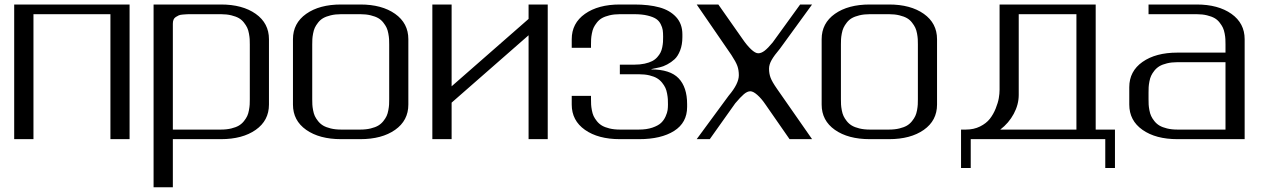

<svg xmlns="http://www.w3.org/2000/svg" viewBox="-20 -603 5476 832"><path d="M541.5 -583.5V0H458.5V-541.5H125V0H41.5V-583.5Z M729 -41.5H937.5Q962.4 -41.5 982.4 -46.4Q1002.4 -51.3 1015.1 -58.8Q1027.8 -66.4 1037.1 -78.1Q1046.4 -89.8 1051.3 -100.3Q1056.2 -110.8 1058.8 -125.5Q1061.5 -140.1 1062 -149.9Q1062.5 -159.7 1062.5 -172.9V-410.6Q1062.5 -423.8 1062 -433.3Q1061.5 -442.9 1058.8 -457.5Q1056.2 -472.2 1051.3 -482.7Q1046.4 -493.2 1037.1 -505.1Q1027.8 -517.1 1015.1 -524.4Q1002.4 -531.7 982.4 -536.6Q962.4 -541.5 937.5 -541.5H812.5Q798.3 -541.5 791.3 -541.3Q784.2 -541 772.5 -540Q760.7 -539.1 754.6 -536.4Q748.5 -533.7 741.7 -529.3Q734.9 -524.9 731.9 -517.6Q729 -510.3 729 -500ZM645.5 -583.5H937.5Q1030.8 -583.5 1088.1 -543Q1145.5 -502.4 1145.5 -433.1V-149.9Q1145.5 -80.6 1088.1 -40.3Q1030.8 0 937.5 0H729V208.5H645.5Z M1541.5 -583.5Q1634.8 -583.5 1692.1 -543Q1749.5 -502.4 1749.5 -433.1V-149.9Q1749.5 -80.6 1692.1 -40.3Q1634.8 0 1541.5 0H1458Q1364.3 0 1306.9 -40.3Q1249.5 -80.6 1249.5 -149.9V-433.1Q1249.5 -502.4 1306.9 -543Q1364.3 -583.5 1458 -583.5ZM1541.5 -541.5H1458Q1433.1 -541.5 1413.1 -536.6Q1393.1 -531.7 1380.4 -524.4Q1367.7 -517.1 1358.4 -505.1Q1349.1 -493.2 1344.2 -482.7Q1339.4 -472.2 1336.7 -457.5Q1334 -442.9 1333.5 -433.3Q1333 -423.8 1333 -410.6V-172.9Q1333 -159.7 1333.5 -149.9Q1334 -140.1 1336.7 -125.5Q1339.4 -110.8 1344.2 -100.3Q1349.1 -89.8 1358.4 -78.1Q1367.7 -66.4 1380.4 -58.8Q1393.1 -51.3 1413.1 -46.4Q1433.1 -41.5 1458 -41.5H1541.5Q1566.4 -41.5 1586.4 -46.4Q1606.4 -51.3 1619.1 -58.8Q1631.8 -66.4 1641.1 -78.1Q1650.4 -89.8 1655.3 -100.3Q1660.2 -110.8 1662.8 -125.5Q1665.5 -140.1 1666 -149.9Q1666.5 -159.7 1666.5 -172.9V-410.6Q1666.5 -423.8 1666 -433.3Q1665.5 -442.9 1662.8 -457.5Q1660.2 -472.2 1655.3 -482.7Q1650.4 -493.2 1641.1 -505.1Q1631.8 -517.1 1619.1 -524.4Q1606.4 -531.7 1586.4 -536.6Q1566.4 -541.5 1541.5 -541.5Z M2353.5 -583.5V0H2270.5V-450.2L1937 -158.2V0H1853.5V-583.5H1937V-229L2270.5 -521V-583.5Z M2666 -310.5ZM2728.5 -583.5Q2792.5 -583.5 2837.6 -571Q2882.8 -558.6 2909.9 -529.1Q2937 -499.5 2937 -454.1V-441.9Q2937 -409.2 2927.2 -384.3Q2917.5 -359.4 2903.1 -346.2Q2888.7 -333 2871.1 -323.7Q2853.5 -314.5 2838.9 -311.3Q2824.2 -308.1 2813.2 -305.9Q2802.2 -303.7 2801.3 -302.2Q2883.8 -302.2 2920.7 -263.7Q2957.5 -225.1 2957.5 -151.9V-139.6Q2957.5 -71.3 2901.1 -35.6Q2844.7 0 2749.5 0H2666Q2572.3 0 2514.9 -40.3Q2457.5 -80.6 2457.5 -149.9V-187.5H2541V-172.9Q2541 -159.7 2541.5 -149.9Q2542 -140.1 2544.7 -125.5Q2547.4 -110.8 2552.2 -100.3Q2557.1 -89.8 2566.4 -78.1Q2575.7 -66.4 2588.4 -58.8Q2601.1 -51.3 2621.1 -46.4Q2641.1 -41.5 2666 -41.5H2748.5Q2782.2 -41.5 2807.1 -50Q2832 -58.6 2844.5 -70.3Q2856.9 -82 2864.3 -98.6Q2871.6 -115.2 2873 -126.2Q2874.5 -137.2 2874.5 -149.9Q2874.5 -163.1 2874 -172.9Q2873.5 -182.6 2870.8 -197.3Q2868.2 -211.9 2863.3 -222.4Q2858.4 -232.9 2849.1 -244.6Q2839.8 -256.3 2827.1 -263.9Q2814.5 -271.5 2794.4 -276.4Q2774.4 -281.2 2749.5 -281.2H2666V-322.8H2728.5Q2753.4 -322.8 2773.2 -327.1Q2793 -331.5 2805.9 -338.1Q2818.8 -344.7 2828.1 -355.2Q2837.4 -365.7 2842.3 -375.5Q2847.2 -385.3 2849.9 -398.7Q2852.5 -412.1 2853 -421.4Q2853.5 -430.7 2853.5 -443.8Q2853.5 -460.9 2851.8 -472.7Q2850.1 -484.4 2843 -498.5Q2835.9 -512.7 2823 -521.2Q2810.1 -529.8 2786.1 -535.6Q2762.2 -541.5 2728.5 -541.5H2666Q2641.1 -541.5 2621.1 -536.6Q2601.1 -531.7 2588.4 -524.4Q2575.7 -517.1 2566.4 -505.1Q2557.1 -493.2 2552.2 -482.7Q2547.4 -472.2 2544.7 -457.5Q2542 -442.9 2541.5 -433.3Q2541 -423.8 2541 -410.6V-396H2457.5V-433.1Q2457.5 -502.4 2514.9 -543Q2572.3 -583.5 2666 -583.5Z M3499 -583.5 3359.4 -391.6Q3335 -362.8 3323.7 -343Q3312.5 -323.2 3312.5 -305.2Q3312.5 -284.2 3319.1 -266.4Q3325.7 -248.5 3347.2 -217.8L3499 0H3401.4L3295.9 -151.9Q3279.3 -176.3 3261.5 -191.9Q3243.7 -207.5 3231.4 -207.5Q3218.3 -207.5 3203.4 -194.8Q3188.5 -182.1 3166 -155.3L3055.7 0H2999L3137.7 -188.5Q3181.6 -240.2 3181.6 -276.9Q3181.6 -299.3 3175.3 -317.1Q3168.9 -335 3149.4 -364.7L2999 -583.5H3092.8L3197.3 -434.6Q3216.3 -406.7 3234.6 -389.4Q3252.9 -372.1 3265.6 -372.1Q3278.8 -372.1 3293.2 -383.1Q3307.6 -394 3328.1 -418.9L3447.3 -583.5Z M3832.5 -583.5Q3925.8 -583.5 3983.2 -543Q4040.5 -502.4 4040.5 -433.1V-149.9Q4040.5 -80.6 3983.2 -40.3Q3925.8 0 3832.5 0H3749Q3655.3 0 3597.9 -40.3Q3540.5 -80.6 3540.5 -149.9V-433.1Q3540.5 -502.4 3597.9 -543Q3655.3 -583.5 3749 -583.5ZM3832.5 -541.5H3749Q3724.1 -541.5 3704.1 -536.6Q3684.1 -531.7 3671.4 -524.4Q3658.7 -517.1 3649.4 -505.1Q3640.1 -493.2 3635.3 -482.7Q3630.4 -472.2 3627.7 -457.5Q3625 -442.9 3624.5 -433.3Q3624 -423.8 3624 -410.6V-172.9Q3624 -159.7 3624.5 -149.9Q3625 -140.1 3627.7 -125.5Q3630.4 -110.8 3635.3 -100.3Q3640.1 -89.8 3649.4 -78.1Q3658.7 -66.4 3671.4 -58.8Q3684.1 -51.3 3704.1 -46.4Q3724.1 -41.5 3749 -41.5H3832.5Q3857.4 -41.5 3877.4 -46.4Q3897.5 -51.3 3910.2 -58.8Q3922.9 -66.4 3932.1 -78.1Q3941.4 -89.8 3946.3 -100.3Q3951.2 -110.8 3953.9 -125.5Q3956.5 -140.1 3957 -149.9Q3957.5 -159.7 3957.5 -172.9V-410.6Q3957.5 -423.8 3957 -433.3Q3956.5 -442.9 3953.9 -457.5Q3951.2 -472.2 3946.3 -482.7Q3941.4 -493.2 3932.1 -505.1Q3922.9 -517.1 3910.2 -524.4Q3897.5 -531.7 3877.4 -536.6Q3857.4 -541.5 3832.5 -541.5Z M4728 -583.5V-41.5H4811.5V125H4769.5V0H4186.5V125H4144.5V-41.5H4165.5Q4199.7 -41.5 4226.8 -54.9Q4253.9 -68.4 4269.3 -88.1Q4284.7 -107.9 4294.7 -132.8Q4304.7 -157.7 4308.1 -177.5Q4311.5 -197.3 4311.5 -214.4V-583.5ZM4644.5 -541.5H4394.5V-191.9Q4394.5 -149.9 4373 -109.9Q4351.6 -69.8 4314.5 -41.5H4644.5Z M4957 -541.5V-583.5H5165.5Q5258.8 -583.5 5316.2 -543Q5373.5 -502.4 5373.5 -433.1V0H5082Q4988.3 0 4930.9 -40.3Q4873.5 -80.6 4873.5 -149.9V-225.1Q4873.5 -294.4 4930.9 -334.7Q4988.3 -375 5082 -375H5290.5V-410.6Q5290.5 -423.8 5290 -433.3Q5289.6 -442.9 5286.9 -457.5Q5284.2 -472.2 5279.3 -482.7Q5274.4 -493.2 5265.1 -505.1Q5255.9 -517.1 5243.2 -524.4Q5230.5 -531.7 5210.4 -536.6Q5190.4 -541.5 5165.5 -541.5ZM5290.5 -41.5V-333.5H5082Q5057.1 -333.5 5037.1 -328.6Q5017.1 -323.7 5004.4 -316.2Q4991.7 -308.6 4982.4 -296.9Q4973.1 -285.2 4968.3 -274.7Q4963.4 -264.2 4960.7 -249.5Q4958 -234.9 4957.5 -225.1Q4957 -215.3 4957 -202.1V-172.9Q4957 -159.7 4957.5 -149.9Q4958 -140.1 4960.7 -125.5Q4963.4 -110.8 4968.3 -100.3Q4973.1 -89.8 4982.4 -78.1Q4991.7 -66.4 5004.4 -58.8Q5017.1 -51.3 5037.1 -46.4Q5057.1 -41.5 5082 -41.5Z"/></svg>

Font: Gputeks
Style: Regular
Weight: 500
Version: Version 0.9